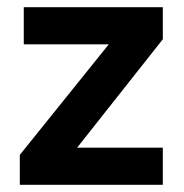

<svg xmlns="http://www.w3.org/2000/svg" viewBox="-20 -513 511 533"><path d="M35 -83 282 -390H46V-493H432V-404L194 -103H432V0H35Z"/></svg>

Font: Hanken Grotesk
Style: Bold
Weight: 700
Designer: Alfredo Marco Pradil
Foundry: Hanken Design Co.
Version: Version 3.014